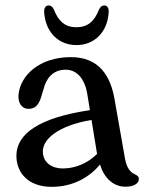

<svg xmlns="http://www.w3.org/2000/svg" viewBox="-20 -694 554 726"><path d="M269 -523.5C336.5 -523.5 387 -572 391 -648.5C392 -664 385 -673.5 374 -673.5C366.5 -673.5 360 -669 354.5 -658.5C336.5 -611.5 310 -591 269 -591C228 -591 201.5 -611.5 183.5 -658.5C178 -669 172 -673.5 164 -673.5C153 -673.5 146 -664 147 -648.5C151.5 -572 201.5 -523.5 269 -523.5ZM490 -35C476.5 -41 460.5 -53.5 453 -92.5L415 -308C400 -408.5 354 -478 247.5 -478C131 -478 56.5 -410 50 -335.5C47.5 -308 60 -282.5 87.5 -282.5C120 -282.5 130.5 -306.5 139.5 -340.5L145 -358C153.5 -392.5 176.5 -430.5 228 -430.5C273 -430.5 301 -393 310 -339L320 -277.5C131 -249.5 42 -189.5 42 -105C42 -41.5 86 12 174 12.5C258 13 319.5 -25.5 358.5 -72C372.5 -22.5 408 12 454 12C492.5 12 505 -4.5 505 -16.5C505 -27 499 -30.5 490 -35ZM217 -57C180.5 -57 142.5 -75.5 142 -121.5C142 -167 197.5 -218.5 326 -240.5L347 -112C310.5 -75.5 263.5 -57 217 -57Z"/></svg>

Font: dr Title
Style: Regular
Weight: 400
Version: Version 1.000;hotconv 1.0.109;makeotfexe 2.5.65596